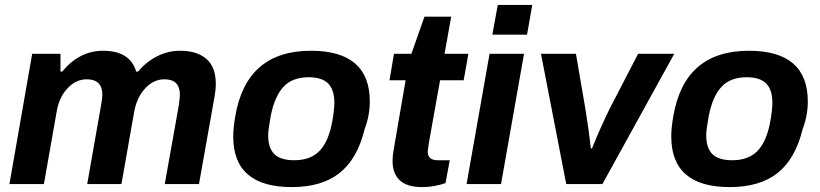

<svg xmlns="http://www.w3.org/2000/svg" viewBox="-20 -743 3311 775"><path d="M18.1 0 109.9 -525.9H224.1V-454.1H231Q300.3 -538.1 396 -538.1Q504.9 -538.1 529.8 -454.1H537.1Q569.8 -493.2 613.8 -515.6Q657.7 -538.1 707 -538.1Q775.4 -538.1 813.2 -505.1Q851.1 -472.2 851.1 -403.8Q851.1 -377.4 842.8 -335L783.2 0H645L702.1 -319.8Q706.1 -352.1 706.1 -359.9Q706.1 -422.9 644 -422.9Q600.1 -422.9 566.4 -386.7Q532.7 -350.6 522 -293.9L470.2 0H332L388.2 -319.8Q393.1 -346.7 393.1 -360.8Q393.1 -422.9 330.1 -422.9Q286.6 -422.9 252.7 -386.7Q218.8 -350.6 209 -293.9L157.2 0Z M1157.7 12.2Q921.4 12.2 921.4 -191.9Q921.4 -226.6 929.7 -273.9Q974.6 -538.1 1234.9 -538.1Q1472.7 -538.1 1472.7 -333Q1472.7 -277.3 1451.7 -221.2Q1422.4 -101.6 1350.6 -44.7Q1278.8 12.2 1157.7 12.2ZM1167.5 -96.2Q1233.4 -96.2 1269.8 -134Q1306.2 -171.9 1320.8 -251Q1329.6 -299.3 1329.6 -329.1Q1329.6 -380.4 1304.7 -405.8Q1279.8 -431.2 1225.6 -431.2Q1160.2 -431.2 1124.3 -392.6Q1088.4 -354 1072.8 -274.9Q1062.5 -218.8 1062.5 -196.8Q1062.5 -145.5 1087.6 -120.8Q1112.8 -96.2 1167.5 -96.2Z M1684.6 12.2Q1622.1 12.2 1593.3 -15.6Q1564.5 -43.5 1564.5 -92.8Q1564.5 -113.8 1569.3 -140.1L1617.2 -418.9H1552.2L1570.3 -525.9H1640.6L1693.4 -675.8H1801.3L1774.4 -525.9H1870.6L1851.6 -418.9H1756.3L1710.4 -162.1Q1706.5 -134.8 1706.5 -130.9Q1706.5 -96.2 1746.6 -96.2H1795.4L1778.3 -3.9Q1731 12.2 1684.6 12.2Z M1967.3 -603 1989.3 -723.1H2128.4L2107.4 -603ZM1863.3 0 1956.1 -525.9H2095.2L2002.4 0Z M2265.6 0 2163.6 -525.9H2304.7L2342.8 -304.2Q2356.9 -218.3 2364.7 -144H2369.6Q2403.3 -227.5 2440.9 -304.2L2555.7 -525.9H2701.7L2411.6 0Z M2925.8 12.2Q2689.5 12.2 2689.5 -191.9Q2689.5 -226.6 2697.8 -273.9Q2742.7 -538.1 3002.9 -538.1Q3240.7 -538.1 3240.7 -333Q3240.7 -277.3 3219.7 -221.2Q3190.4 -101.6 3118.7 -44.7Q3046.9 12.2 2925.8 12.2ZM2935.5 -96.2Q3001.5 -96.2 3037.8 -134Q3074.2 -171.9 3088.9 -251Q3097.7 -299.3 3097.7 -329.1Q3097.7 -380.4 3072.8 -405.8Q3047.9 -431.2 2993.7 -431.2Q2928.2 -431.2 2892.3 -392.6Q2856.4 -354 2840.8 -274.9Q2830.6 -218.8 2830.6 -196.8Q2830.6 -145.5 2855.7 -120.8Q2880.9 -96.2 2935.5 -96.2Z"/></svg>

Font: Archivo
Style: Bold Italic
Weight: 700
Italic angle: -10°
Designer: Hector Gatti
Foundry: Omnibus-Type
Version: Version 2.001